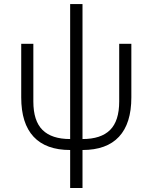

<svg xmlns="http://www.w3.org/2000/svg" viewBox="-20 -730 755 950"><path d="M327.1 200.2V12.2Q207.5 12.2 146.2 -53.5Q85 -119.1 85 -248V-513.2H145V-228Q145 -131.8 190.4 -86.9Q235.8 -42 327.1 -42V-710H388.2V-42Q479.5 -42 524.7 -86.9Q569.8 -131.8 569.8 -228V-513.2H629.9V-248Q629.9 -119.1 568.8 -53.5Q507.8 12.2 388.2 12.2V200.2Z"/></svg>

Font: Anuphan Light
Style: Regular
Weight: 300
Designer: Mike Abbink, Paul van der Laan, Pieter van Rosmalen, Mint Tantisuwanna
Foundry: Bold Monday; Cadson Demak
Version: Version 3.002;hotconv 1.0.109;makeotfexe 2.5.65596